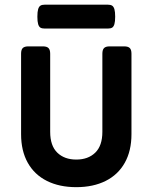

<svg xmlns="http://www.w3.org/2000/svg" viewBox="-20 -774 640 805"><path d="M462.9 -704.1Q462.9 -683.6 459.7 -672.9Q456.5 -662.1 450.2 -658.2Q443.8 -654.3 432.1 -654.3H167.5Q155.8 -654.3 149.4 -658.2Q143.1 -662.1 139.9 -672.9Q136.7 -683.6 136.7 -704.1Q136.7 -724.6 139.9 -735.4Q143.1 -746.1 149.4 -750.2Q155.8 -754.4 167.5 -754.4H432.1Q443.8 -754.4 450.2 -750.2Q456.5 -746.1 459.7 -735.4Q462.9 -724.6 462.9 -704.1ZM531.2 -548.8V-211.4Q531.2 -141.6 503.2 -91.6Q475.1 -41.5 422.9 -15.4Q370.6 10.7 299.8 10.7Q229 10.7 176.8 -15.4Q124.5 -41.5 96.4 -91.6Q68.4 -141.6 68.4 -211.4V-548.8Q68.4 -565.4 75.4 -572.5Q82.5 -579.6 99.1 -579.6H159.7Q176.3 -579.6 183.3 -572.5Q190.4 -565.4 190.4 -548.8V-221.2Q190.4 -163.1 220.2 -134Q250 -105 299.8 -105Q349.6 -105 379.4 -134Q409.2 -163.1 409.2 -221.2V-548.8Q409.2 -565.4 416.3 -572.5Q423.3 -579.6 439.9 -579.6H500.5Q517.1 -579.6 524.2 -572.5Q531.2 -565.4 531.2 -548.8Z"/></svg>

Font: Courier Prime Sans
Style: Bold
Weight: 700
Designer: Alan Dague-Greene
Foundry: Quote-Unquote Apps
Version: Version 3.020